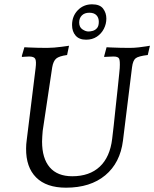

<svg xmlns="http://www.w3.org/2000/svg" viewBox="-20 -858 715 890"><path d="M178 -252Q177 -239 176 -226Q175 -213 175 -202Q175 -124 210.5 -82.5Q246 -41 315 -41Q395 -41 442.5 -85.5Q490 -130 500 -215Q503 -236 507 -275Q511 -314 516 -360Q521 -406 525.5 -447.5Q530 -489 532.5 -515.5Q535 -542 535 -542Q537 -577 532 -586.5Q527 -596 506 -596Q497 -596 480 -595Q463 -594 463 -594V-598L474 -639Q474 -639 493.5 -638Q513 -637 538 -636.5Q563 -636 581 -636Q602 -636 623.5 -638.5Q645 -641 660 -643.5Q675 -646 675 -646L665 -603Q622 -598 609 -588Q596 -578 592 -546L550 -206Q537 -103 468 -45.5Q399 12 286 12Q195 12 147.5 -35.5Q100 -83 101 -170Q101 -189 104 -210L145 -542Q149 -574 143.5 -585Q138 -596 115 -596Q106 -596 94 -595Q82 -594 82 -594L81 -598L93 -639Q93 -639 112 -638Q131 -637 156 -636.5Q181 -636 199 -636Q214 -636 231.5 -637.5Q249 -639 264.5 -641Q280 -643 290 -644.5Q300 -646 300 -646L291 -603Q254 -598 240.5 -586.5Q227 -575 222 -546ZM379 -674Q347 -674 330.5 -693Q314 -712 314 -742Q314 -783 340.5 -810.5Q367 -838 407 -838Q443 -838 458 -818Q473 -798 473 -772Q473 -747 461.5 -724.5Q450 -702 429 -688Q408 -674 379 -674ZM390 -712Q399 -712 410 -715Q421 -718 429.5 -727.5Q438 -737 438 -757Q438 -776 427 -787.5Q416 -799 394 -799Q372 -799 359.5 -786.5Q347 -774 347 -754Q347 -732 362 -722Q377 -712 390 -712Z"/></svg>

Font: Alegreya
Style: Italic
Weight: 400
Italic angle: -7°
Designer: Juan Pablo del Peral
Foundry: Huerta Tipografica
Version: Version 2.009